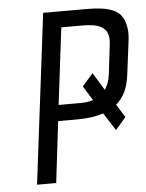

<svg xmlns="http://www.w3.org/2000/svg" viewBox="-49 -689 557 730"><g transform="rotate(-5 229.5 -324.5)"><path d="M380 -181 420 -227 389 -277C418 -301 435 -337 441 -386L458 -521C463 -566 452 -598 435 -617C406 -646 355 -649 302 -649H143L63 0H136L164 -234H237C277 -234 310 -239 337 -248ZM385 -509 371 -391C368 -371 362 -353 351 -337L310 -404L269 -357L303 -302C288 -297 272 -295 254 -295H171L207 -588H289C341 -588 394 -579 385 -509Z"/></g></svg>

Font: Gamestation Condensed
Style: Italic
Weight: 400
Width: 3
Designer: Jonas Hecksher
Foundry: Jonas Hecksher, Playtypeª, e-types AS
Version: Version 1.003